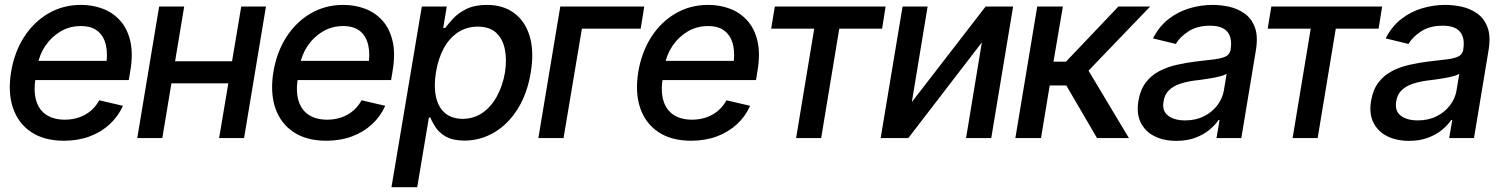

<svg xmlns="http://www.w3.org/2000/svg" viewBox="-20 -573 6234 797"><path d="M245.6 11.2Q164.1 11.2 110.1 -24.4Q56.2 -60.1 34.2 -124Q12.2 -188 25.9 -273.4Q39.6 -356.4 79.8 -419.2Q120.1 -481.9 180.9 -517.3Q241.7 -552.7 316.4 -552.7Q363.8 -552.7 405.8 -537.1Q447.8 -521.5 478 -488.3Q508.3 -455.1 520.8 -402.8Q533.2 -350.6 520.5 -276.4L514.6 -240.7H80.6L93.8 -320.3H473.6L419.4 -295.9Q428.2 -346.7 419.9 -384.5Q411.6 -422.4 386 -443.6Q360.4 -464.8 315.4 -464.8Q268.6 -464.8 230.7 -442.1Q192.9 -419.4 168.2 -382.8Q143.6 -346.2 136.2 -303.2L127.4 -249Q118.7 -193.4 130.4 -154.8Q142.1 -116.2 172.6 -96.2Q203.1 -76.2 249.5 -76.2Q281.2 -76.2 308.3 -85.7Q335.4 -95.2 356.7 -113Q377.9 -130.9 392.1 -156.7L490.2 -133.8Q470.7 -89.8 435.5 -57.4Q400.4 -24.9 352.3 -6.8Q304.2 11.2 245.6 11.2Z M971.7 -318.8 957 -227.1H661.6L676.3 -318.8ZM744.6 -545.9 653.8 0H549.8L640.6 -545.9ZM1084 -545.9 993.2 0H889.6L981.4 -545.9Z M1334.5 11.2Q1252.9 11.2 1199 -24.4Q1145 -60.1 1123 -124Q1101.1 -188 1114.7 -273.4Q1128.4 -356.4 1168.7 -419.2Q1209 -481.9 1269.8 -517.3Q1330.6 -552.7 1405.3 -552.7Q1452.6 -552.7 1494.6 -537.1Q1536.6 -521.5 1566.9 -488.3Q1597.2 -455.1 1609.6 -402.8Q1622.1 -350.6 1609.4 -276.4L1603.5 -240.7H1169.4L1182.6 -320.3H1562.5L1508.3 -295.9Q1517.1 -346.7 1508.8 -384.5Q1500.5 -422.4 1474.9 -443.6Q1449.2 -464.8 1404.3 -464.8Q1357.4 -464.8 1319.6 -442.1Q1281.7 -419.4 1257.1 -382.8Q1232.4 -346.2 1225.1 -303.2L1216.3 -249Q1207.5 -193.4 1219.2 -154.8Q1231 -116.2 1261.5 -96.2Q1292 -76.2 1338.4 -76.2Q1370.1 -76.2 1397.2 -85.7Q1424.3 -95.2 1445.6 -113Q1466.8 -130.9 1481 -156.7L1579.1 -133.8Q1559.6 -89.8 1524.4 -57.4Q1489.3 -24.9 1441.2 -6.8Q1393.1 11.2 1334.5 11.2Z M1605 204.1 1731 -545.9H1834.5L1819.8 -457H1828.1Q1840.8 -474.1 1861.6 -496.6Q1882.3 -519 1916.5 -535.9Q1950.7 -552.7 2001.5 -552.7Q2067.4 -552.7 2113.3 -519.5Q2159.2 -486.3 2178.5 -423.3Q2197.8 -360.4 2183.1 -271.5Q2168.5 -183.6 2128.7 -120.4Q2088.9 -57.1 2031.7 -23.4Q1974.6 10.3 1908.2 10.7Q1858.9 10.3 1830.3 -6.3Q1801.8 -22.9 1787.6 -45.4Q1773.4 -67.9 1766.1 -85H1760.3L1711.9 204.1ZM1900.4 -79.6Q1947.8 -80.1 1983.6 -105.2Q2019.5 -130.4 2043.2 -174.1Q2066.9 -217.8 2076.2 -272.5Q2084.5 -326.7 2075.4 -369.6Q2066.4 -412.6 2039.1 -437.5Q2011.7 -462.4 1963.4 -462.4Q1917 -462.4 1881.1 -438.7Q1845.2 -415 1822 -372.3Q1798.8 -329.6 1789.6 -272.5Q1780.3 -215.3 1789.6 -171.9Q1798.8 -128.4 1826.7 -104.2Q1854.5 -80.1 1900.4 -79.6Z M2654.3 -545.9 2639.6 -454.1H2395.5L2319.3 0H2214.8L2305.7 -545.9Z M2849.1 11.2Q2767.6 11.2 2713.6 -24.4Q2659.7 -60.1 2637.7 -124Q2615.7 -188 2629.4 -273.4Q2643.1 -356.4 2683.3 -419.2Q2723.6 -481.9 2784.4 -517.3Q2845.2 -552.7 2919.9 -552.7Q2967.3 -552.7 3009.3 -537.1Q3051.3 -521.5 3081.5 -488.3Q3111.8 -455.1 3124.3 -402.8Q3136.7 -350.6 3124 -276.4L3118.2 -240.7H2684.1L2697.3 -320.3H3077.1L3022.9 -295.9Q3031.7 -346.7 3023.4 -384.5Q3015.1 -422.4 2989.5 -443.6Q2963.9 -464.8 2918.9 -464.8Q2872.1 -464.8 2834.2 -442.1Q2796.4 -419.4 2771.7 -382.8Q2747.1 -346.2 2739.7 -303.2L2731 -249Q2722.2 -193.4 2733.9 -154.8Q2745.6 -116.2 2776.1 -96.2Q2806.6 -76.2 2853 -76.2Q2884.8 -76.2 2911.9 -85.7Q2939 -95.2 2960.2 -113Q2981.4 -130.9 2995.6 -156.7L3093.8 -133.8Q3074.2 -89.8 3039.1 -57.4Q3003.9 -24.9 2955.8 -6.8Q2907.7 11.2 2849.1 11.2Z M3181.2 -454.1 3196.3 -545.9H3656.2L3641.6 -454.1H3463.9L3388.7 0H3284.7L3359.9 -454.1Z M3765.1 -149.4 4071.3 -545.9H4185.5L4094.7 0H3990.2L4055.7 -397L3750.5 0H3635.7L3726.6 -545.9H3830.6Z M4194.8 0 4285.6 -545.9H4392.1L4353 -316.9H4404.8L4622.6 -545.9H4754.4L4498.5 -279.8L4666 0H4533.7L4406.2 -218.3H4337.4L4301.3 0Z M4862.8 11.7Q4811 11.7 4772.5 -7.6Q4733.9 -26.9 4715.3 -64Q4696.8 -101.1 4705.6 -154.3Q4713.4 -200.7 4736.1 -230.5Q4758.8 -260.3 4792 -277.6Q4825.2 -294.9 4863.8 -303.7Q4902.3 -312.5 4941.9 -317.4Q4991.7 -322.8 5022.7 -326.9Q5053.7 -331.1 5069.3 -339.4Q5085 -347.7 5088.4 -366.7V-369.1Q5095.7 -415.5 5075 -440.9Q5054.2 -466.3 5002.9 -466.3Q4949.7 -466.3 4913.8 -443.1Q4877.9 -419.9 4860.8 -390.6L4766.1 -413.6Q4791.5 -463.4 4830.8 -493.9Q4870.1 -524.4 4917.5 -538.6Q4964.8 -552.7 5013.7 -552.7Q5046.4 -552.7 5081.5 -545.2Q5116.7 -537.6 5145.8 -517.3Q5174.8 -497.1 5189 -459.5Q5203.1 -421.9 5192.9 -362.3L5132.8 0H5029.8L5042.5 -74.7H5038.1Q5024.9 -54.7 5001 -34.7Q4977.1 -14.6 4942.6 -1.5Q4908.2 11.7 4862.8 11.7ZM4899.4 -73.2Q4943.8 -73.2 4978 -90.6Q5012.2 -107.9 5033.4 -136.2Q5054.7 -164.6 5060.1 -196.3L5071.8 -267.1Q5064.9 -261.7 5048.1 -257.1Q5031.2 -252.4 5010.3 -248.8Q4989.3 -245.1 4969 -242.4Q4948.7 -239.7 4936 -238.3Q4904.8 -233.9 4877.7 -224.9Q4850.6 -215.8 4832.5 -198.5Q4814.5 -181.2 4810.1 -152.8Q4802.7 -113.3 4828.4 -93.3Q4854 -73.2 4899.4 -73.2Z M5242.2 -454.1 5257.3 -545.9H5717.3L5702.6 -454.1H5524.9L5449.7 0H5345.7L5420.9 -454.1Z M5828.6 11.7Q5776.9 11.7 5738.3 -7.6Q5699.7 -26.9 5681.2 -64Q5662.6 -101.1 5671.4 -154.3Q5679.2 -200.7 5701.9 -230.5Q5724.6 -260.3 5757.8 -277.6Q5791 -294.9 5829.6 -303.7Q5868.2 -312.5 5907.7 -317.4Q5957.5 -322.8 5988.5 -326.9Q6019.5 -331.1 6035.2 -339.4Q6050.8 -347.7 6054.2 -366.7V-369.1Q6061.5 -415.5 6040.8 -440.9Q6020 -466.3 5968.8 -466.3Q5915.5 -466.3 5879.6 -443.1Q5843.8 -419.9 5826.7 -390.6L5731.9 -413.6Q5757.3 -463.4 5796.6 -493.9Q5835.9 -524.4 5883.3 -538.6Q5930.7 -552.7 5979.5 -552.7Q6012.2 -552.7 6047.4 -545.2Q6082.5 -537.6 6111.6 -517.3Q6140.6 -497.1 6154.8 -459.5Q6168.9 -421.9 6158.7 -362.3L6098.6 0H5995.6L6008.3 -74.7H6003.9Q5990.7 -54.7 5966.8 -34.7Q5942.9 -14.6 5908.4 -1.5Q5874 11.7 5828.6 11.7ZM5865.2 -73.2Q5909.7 -73.2 5943.8 -90.6Q5978 -107.9 5999.3 -136.2Q6020.5 -164.6 6025.9 -196.3L6037.6 -267.1Q6030.8 -261.7 6013.9 -257.1Q5997.1 -252.4 5976.1 -248.8Q5955.1 -245.1 5934.8 -242.4Q5914.6 -239.7 5901.9 -238.3Q5870.6 -233.9 5843.5 -224.9Q5816.4 -215.8 5798.3 -198.5Q5780.3 -181.2 5775.9 -152.8Q5768.6 -113.3 5794.2 -93.3Q5819.8 -73.2 5865.2 -73.2Z"/></svg>

Font: Inter Tight Medium
Style: Italic
Weight: 500
Italic angle: -9.39999°
Designer: Rasmus Andersson
Foundry: rsms
Version: Version 3.004